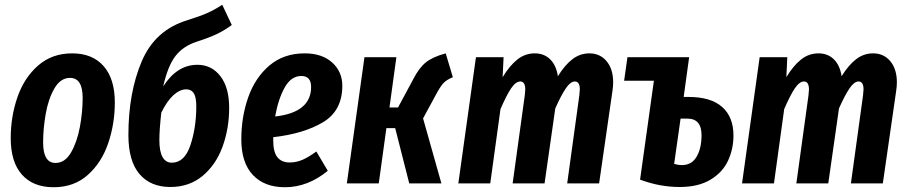

<svg xmlns="http://www.w3.org/2000/svg" viewBox="-20 -770 3810 806"><path d="M25 -190Q25 -280 53 -361.5Q81 -443 139.5 -494.5Q198 -546 283 -546Q368 -546 415 -492.5Q462 -439 462 -340Q462 -251 434.5 -169.5Q407 -88 349 -36Q291 16 205 16Q119 16 72 -37Q25 -90 25 -190ZM327 -359Q327 -443 274 -443Q234 -443 208.5 -399Q183 -355 172 -292.5Q161 -230 161 -172Q161 -86 213 -86Q253 -86 278.5 -130.5Q304 -175 315.5 -238Q327 -301 327 -359Z M942 -317Q942 -231 914.5 -155Q887 -79 831 -32Q775 15 695 15Q612 15 565.5 -39.5Q519 -94 519 -203Q519 -381 575 -512.5Q631 -644 766 -685Q820 -702 849.5 -715Q879 -728 913 -750L953 -665Q922 -642 889 -626.5Q856 -611 806 -595Q750 -577 717.5 -536Q685 -495 665 -407Q723 -498 809 -498Q868 -498 905 -450.5Q942 -403 942 -317ZM804 -324Q804 -362 793.5 -378.5Q783 -395 762 -395Q735 -395 708 -370.5Q681 -346 657 -297Q649 -224 649 -182Q649 -134 662.5 -110.5Q676 -87 701 -87Q755 -87 779.5 -161Q804 -235 804 -324Z M1417 -410Q1417 -306 1337 -257.5Q1257 -209 1127 -194V-180Q1127 -132 1144.5 -110Q1162 -88 1196 -88Q1224 -88 1249.5 -99Q1275 -110 1308 -134L1356 -53Q1272 16 1176 16Q1090 16 1041.5 -35.5Q993 -87 993 -185Q993 -279 1022 -361.5Q1051 -444 1111 -495Q1171 -546 1259 -546Q1332 -546 1374.5 -507.5Q1417 -469 1417 -410ZM1286 -405Q1286 -451 1245 -451Q1202 -451 1175 -402.5Q1148 -354 1135 -281Q1286 -298 1286 -405Z M1881 -446Q1854 -435 1840.5 -420Q1827 -405 1807 -367L1756 -273L1833 0H1698L1639 -232H1602L1570 0H1436L1510 -530H1644L1615 -319H1651L1715 -438Q1739 -485 1767.5 -508Q1796 -531 1851 -546Z M2554 -424Q2554 -408 2551 -388L2495 0H2361L2412 -370Q2414 -390 2414 -395Q2414 -428 2393 -428Q2375 -428 2355.5 -399.5Q2336 -371 2311 -315L2266 0H2132L2183 -370Q2185 -388 2185 -394Q2185 -428 2164 -428Q2145 -428 2125.5 -399Q2106 -370 2081 -312L2038 0H1904L1978 -530H2094L2090 -446Q2119 -494 2151.5 -520Q2184 -546 2225 -546Q2264 -546 2289.5 -521Q2315 -496 2322 -450Q2351 -497 2383 -521.5Q2415 -546 2454 -546Q2499 -546 2526.5 -513Q2554 -480 2554 -424Z M3059 -201Q3059 -145 3036.5 -96Q3014 -47 2963 -16Q2912 15 2833 15Q2749 15 2667 -16L2725 -431H2600L2614 -530H2873L2850 -363H2871Q2964 -363 3011.5 -321Q3059 -279 3059 -201ZM2925 -202Q2925 -272 2866 -272H2837L2810 -82Q2826 -77 2843 -77Q2884 -77 2904.5 -112.5Q2925 -148 2925 -202Z M3745 -424Q3745 -408 3742 -388L3686 0H3552L3603 -370Q3605 -390 3605 -395Q3605 -428 3584 -428Q3566 -428 3546.5 -399.5Q3527 -371 3502 -315L3457 0H3323L3374 -370Q3376 -388 3376 -394Q3376 -428 3355 -428Q3336 -428 3316.5 -399Q3297 -370 3272 -312L3229 0H3095L3169 -530H3285L3281 -446Q3310 -494 3342.5 -520Q3375 -546 3416 -546Q3455 -546 3480.5 -521Q3506 -496 3513 -450Q3542 -497 3574 -521.5Q3606 -546 3645 -546Q3690 -546 3717.5 -513Q3745 -480 3745 -424Z"/></svg>

Font: Fira Sans Compressed SemiBold
Style: Italic
Weight: 600
Width: 1
Italic angle: -8°
Designer: bBox Type GmbH & Carrois Corporate GbR & Edenspiekermann AG
Foundry: bBox Type GmbH & Carrois Corporate GbR & Edenspiekermann AG
Version: Version 4.301